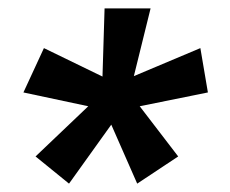

<svg xmlns="http://www.w3.org/2000/svg" viewBox="-20 -545 551 459"><path d="M308 -106 246 -247 145 -106 65 -171 191 -291 36 -324 85 -430 225 -362 230 -525H340L300 -363L459 -430L477 -324L314 -291L406 -171Z"/></svg>

Font: Genos Thin Black
Style: Italic
Weight: 900
Italic angle: -8°
Version: Version 1.010